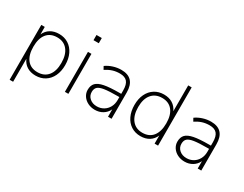

<svg xmlns="http://www.w3.org/2000/svg" viewBox="-89 -1269 2562 2013"><g transform="rotate(30 1192.0 -262.5)"><path d="M513 -243Q513 -168 486 -111.5Q459 -55 410 -24Q361 7 297 7Q236 7 192.5 -20Q149 -47 127 -98V180H85V-484H127V-393Q149 -443 192.5 -469.5Q236 -496 297 -496Q361 -496 410 -464.5Q459 -433 486 -376Q513 -319 513 -243ZM467 -243Q467 -343 422 -399Q377 -455 297 -455Q215 -455 171 -400.5Q127 -346 127 -245Q127 -144 171 -89Q215 -34 296 -34Q377 -34 422 -88.5Q467 -143 467 -243Z M650 0V-484H692V0ZM639 -682H703V-619H639Z M1215 -317V0H1172V-89Q1150 -43 1108.5 -18Q1067 7 1014 7Q968 7 929.5 -12Q891 -31 868.5 -64.5Q846 -98 846 -138Q846 -192 874.5 -221.5Q903 -251 968.5 -264Q1034 -277 1152 -277H1172V-319Q1172 -390 1144 -422.5Q1116 -455 1055 -455Q1008 -455 968.5 -442.5Q929 -430 886 -402L866 -438Q903 -465 951.5 -480.5Q1000 -496 1049 -496Q1215 -496 1215 -317ZM1172 -202V-238H1153Q1048 -238 993 -229.5Q938 -221 916 -200.5Q894 -180 894 -140Q894 -94 928 -64.5Q962 -35 1014 -35Q1059 -35 1095 -56.5Q1131 -78 1151.5 -116Q1172 -154 1172 -202Z M1778 -705V0H1736V-98Q1714 -47 1670.5 -20Q1627 7 1566 7Q1502 7 1453 -24.5Q1404 -56 1377 -113.5Q1350 -171 1350 -247Q1350 -322 1377 -378Q1404 -434 1453 -465Q1502 -496 1566 -496Q1627 -496 1670.5 -469Q1714 -442 1736 -392V-705ZM1736 -245Q1736 -345 1692 -400Q1648 -455 1567 -455Q1486 -455 1440.5 -400.5Q1395 -346 1395 -247Q1395 -147 1440.5 -90.5Q1486 -34 1566 -34Q1648 -34 1692 -89Q1736 -144 1736 -245Z M2301 -317V0H2258V-89Q2236 -43 2194.5 -18Q2153 7 2100 7Q2054 7 2015.5 -12Q1977 -31 1954.5 -64.5Q1932 -98 1932 -138Q1932 -192 1960.5 -221.5Q1989 -251 2054.5 -264Q2120 -277 2238 -277H2258V-319Q2258 -390 2230 -422.5Q2202 -455 2141 -455Q2094 -455 2054.5 -442.5Q2015 -430 1972 -402L1952 -438Q1989 -465 2037.5 -480.5Q2086 -496 2135 -496Q2301 -496 2301 -317ZM2258 -202V-238H2239Q2134 -238 2079 -229.5Q2024 -221 2002 -200.5Q1980 -180 1980 -140Q1980 -94 2014 -64.5Q2048 -35 2100 -35Q2145 -35 2181 -56.5Q2217 -78 2237.5 -116Q2258 -154 2258 -202Z"/></g></svg>

Font: wassup Sans
Style: Light
Weight: 200
Version: Version 2.001